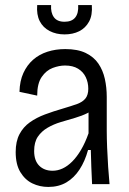

<svg xmlns="http://www.w3.org/2000/svg" viewBox="-20 -728 510 759"><path d="M171 11Q137 11 108 -3Q79 -17 60.5 -47.5Q42 -78 42 -127Q42 -169 57 -197.5Q72 -226 98 -244.5Q124 -263 157.5 -275.5Q191 -288 229 -299Q263 -309 285 -317Q307 -325 318 -339Q329 -353 329 -377Q329 -402 319 -423Q309 -444 288.5 -456.5Q268 -469 237 -469Q214 -469 188.5 -459.5Q163 -450 145 -424Q127 -398 127 -350L57 -365Q58 -408 72.5 -439.5Q87 -471 111 -492Q135 -513 167.5 -523.5Q200 -534 238 -534Q287 -534 319 -518.5Q351 -503 369 -476.5Q387 -450 394.5 -416Q402 -382 402 -345V-211Q402 -182 403.5 -144.5Q405 -107 407.5 -69Q410 -31 413 0H344Q342 -34 341 -68Q340 -102 339 -135H328Q316 -91 294.5 -58Q273 -25 242.5 -7Q212 11 171 11ZM188 -53Q208 -53 227.5 -62Q247 -71 265.5 -89.5Q284 -108 300.5 -136Q317 -164 330 -201V-303L358 -310Q348 -292 326 -281Q304 -270 276.5 -262Q249 -254 220.5 -245.5Q192 -237 168 -223Q144 -209 129.5 -187.5Q115 -166 115 -131Q115 -93 135 -73Q155 -53 188 -53ZM127 -708H182Q180 -678 193 -660Q206 -642 235 -642Q264 -642 277.5 -659Q291 -676 289 -708H343Q346 -668 332 -642.5Q318 -617 293 -604.5Q268 -592 235 -592Q202 -592 176 -605.5Q150 -619 137 -644.5Q124 -670 127 -708Z"/></svg>

Font: Bricolage Grotesque SemiCondensed Light
Style: Regular
Weight: 300
Width: 4
Designer: Mathieu Triay
Foundry: Atelier Triay
Version: Version 1.000;gftools[0.9.30]